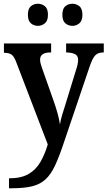

<svg xmlns="http://www.w3.org/2000/svg" viewBox="-20 -768 574 1025"><path d="M28 184Q92 184 131.5 161.5Q171 139 195 98Q219 57 235 3L66 -438Q55 -467 41.5 -476.5Q28 -486 5 -486H1V-536H253V-488H250Q194 -488 194 -450Q194 -440 197 -428Q200 -416 205 -403L266 -230Q294 -151 300 -103Q304 -128 312 -155Q320 -182 327 -203L387 -398Q391 -409 394 -423.5Q397 -438 397 -448Q397 -470 381.5 -478.5Q366 -487 336 -488H333V-536H534V-488H531Q504 -488 489 -473Q474 -458 459 -414L319 -1Q295 71 273 117.5Q251 164 222.5 190Q194 216 151.5 226.5Q109 237 42 237H28ZM367 -630Q345 -630 329 -643.5Q313 -657 313 -689Q313 -722 329 -735Q345 -748 367 -748Q387 -748 403.5 -735Q420 -722 420 -689Q420 -657 403.5 -643.5Q387 -630 367 -630ZM182 -630Q161 -630 145 -643.5Q129 -657 129 -689Q129 -722 145 -735Q161 -748 182 -748Q203 -748 219.5 -735Q236 -722 236 -689Q236 -657 219.5 -643.5Q203 -630 182 -630Z"/></svg>

Font: Noto Serif SemiCondensed SemiBold
Style: Regular
Weight: 600
Width: 4
Designer: Monotype Design Team
Foundry: Monotype Imaging Inc.
Version: Version 2.013; ttfautohint (v1.8.4.7-5d5b)